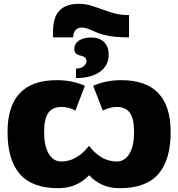

<svg xmlns="http://www.w3.org/2000/svg" viewBox="-20 -988 945 1018"><path d="M615.2 9.8Q559.6 9.8 519 -10Q478.5 -29.8 453.1 -59.1Q386.7 9.8 289.1 9.8Q150.4 9.8 85.2 -65.2Q20 -140.1 20 -288.1Q20 -424.3 84.7 -493.7Q149.4 -563 282.2 -563Q362.3 -563 430.2 -533.2L379.9 -401.9Q344.7 -420.9 305.2 -420.9Q257.8 -420.9 235.8 -389.2Q213.9 -357.4 213.9 -288.1Q213.9 -214.8 238 -173.3Q262.2 -131.8 305.2 -131.8Q386.7 -131.8 452.1 -214.8Q515.6 -131.8 599.1 -131.8Q641.6 -131.8 666.3 -173.1Q690.9 -214.4 690.9 -288.1Q690.9 -357.4 668.9 -389.2Q647 -420.9 599.1 -420.9Q563 -420.9 524.9 -401.9L474.1 -533.2Q541 -563 623 -563Q884.8 -563 884.8 -288.1Q884.8 -140.1 819.6 -65.2Q754.4 9.8 615.2 9.8ZM556.2 -699.2Q556.2 -640.6 510 -607.4Q463.9 -574.2 382.8 -574.2V-624Q411.1 -625.5 425 -637.9Q439 -650.4 439 -664.1Q439 -686.5 406.7 -693.4Q374 -699.7 374 -728Q374 -756.3 398.2 -772.7Q422.4 -789.1 464.8 -789.1Q506.8 -789.1 531.5 -765.1Q556.2 -741.2 556.2 -699.2ZM664.1 -908.2V-790H655.8Q554.2 -790 493.2 -815.9L464.4 -828.6Q433.1 -841.8 415 -841.8Q392.1 -841.8 380.1 -827.9Q368.2 -814 368.2 -790H261.2V-819.8Q261.2 -898.4 296.4 -933.1Q331.5 -967.8 398.9 -967.8Q431.6 -967.8 461.9 -958.5Q492.2 -949.2 522.7 -938Q553.2 -926.8 586.2 -917.5Q619.1 -908.2 657.2 -908.2Z"/></svg>

Font: OpenSansExtrabold
Style: Regular
Weight: 800
Foundry: Ascender Corporation
Version: Version 1.10